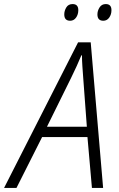

<svg xmlns="http://www.w3.org/2000/svg" viewBox="-78 -924 583 944"><path d="M-58 0 306 -716H368L429 0H374L352 -250H129L3 0ZM153 -301H349L331 -543Q329 -570 327 -599Q325 -628 325 -652H322Q302 -603 272 -542ZM430 -822Q401 -822 401 -853Q401 -871 411.5 -887.5Q422 -904 442 -904Q470 -904 470 -874Q470 -853 459 -837.5Q448 -822 430 -822ZM267 -822Q238 -822 238 -853Q238 -871 248 -887.5Q258 -904 279 -904Q307 -904 307 -874Q307 -853 296 -837.5Q285 -822 267 -822Z"/></svg>

Font: Noto Sans SemiCondensed Light
Style: Italic
Weight: 300
Width: 4
Italic angle: -12°
Designer: Monotype Design Team
Foundry: Monotype Imaging Inc.
Version: Version 2.013; ttfautohint (v1.8.4.7-5d5b)